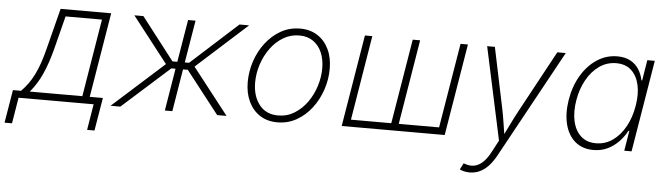

<svg xmlns="http://www.w3.org/2000/svg" viewBox="-93 -741 3945 1137"><g transform="rotate(5 1880.0 -172.5)"><path d="M-44.9 154.3 -12.2 -42H36.1Q58.1 -64.5 76.7 -90.1Q95.2 -115.7 111.1 -147.5Q127 -179.2 140.4 -218.5Q153.8 -257.8 166 -306.2L227.1 -545.9H527.8L444.3 -42H522.5L489.7 154.3H445.8L471.2 0H24.9L-0.5 154.3ZM87.9 -42H400.4L476.6 -503.9H260.3L210 -306.2Q187.5 -219.2 158.7 -155.3Q129.9 -91.3 87.9 -42Z M571.8 0 877 -274.4 665.5 -545.9H719.2L914.1 -293.9H942.9L984.9 -545.9H1029.3L987.3 -293.9H1012.7L1290.5 -545.9H1347.7L1046.9 -274.4L1261.2 0H1205.6L1008.8 -252H980.5L939 0H894.5L936 -252H911.1L629.9 0Z M1563.5 11.7Q1503.9 11.7 1460.2 -16.6Q1416.5 -44.9 1392.6 -95.2Q1368.7 -145.5 1368.7 -210.9Q1368.7 -274.4 1388.9 -335.2Q1409.2 -396 1447 -445.3Q1484.9 -494.6 1536.6 -523.9Q1588.4 -553.2 1651.4 -553.2Q1710.4 -553.2 1754.2 -525.1Q1797.9 -497.1 1821.8 -447Q1845.7 -397 1845.7 -330.6Q1845.7 -267.6 1825.2 -206.5Q1804.7 -145.5 1767.1 -96.2Q1729.5 -46.9 1677.7 -17.6Q1626 11.7 1563.5 11.7ZM1564.5 -29.3Q1618.2 -29.3 1661.6 -56.2Q1705.1 -83 1736.3 -126.7Q1767.6 -170.4 1784.4 -223.6Q1801.3 -276.9 1801.3 -329.6Q1801.3 -382.8 1783.7 -423.8Q1766.1 -464.8 1732.2 -488.5Q1698.2 -512.2 1649.9 -512.2Q1598.1 -512.2 1554.9 -486.6Q1511.7 -460.9 1479.7 -417.5Q1447.8 -374 1430.2 -320.6Q1412.6 -267.1 1412.6 -211.9Q1412.6 -132.3 1452.4 -80.8Q1492.2 -29.3 1564.5 -29.3Z M2036.1 -545.9H2080.1L1997.1 -42H2236.8L2320.3 -545.9H2364.3L2281.2 -42H2521L2604.5 -545.9H2648.4L2558.1 0H1945.8Z M2665 195.3 2684.6 157.2 2690.4 159.2Q2720.2 170.4 2746.8 165.8Q2773.4 161.1 2797.1 139.9Q2820.8 118.7 2841.8 79.6L2881.3 5.4L2762.7 -545.9H2808.6L2884.3 -183.6Q2893.1 -140.6 2899.4 -97.9Q2905.8 -55.2 2912.6 -13.7H2897.9Q2918.9 -55.2 2939.5 -97.9Q2960 -140.6 2983.4 -183.6L3179.7 -545.9H3230L2878.4 96.2Q2857.9 133.3 2834 158.2Q2810.1 183.1 2782.7 195.6Q2755.4 208 2724.1 208Q2708 208 2692.4 204.6Q2676.8 201.2 2665 195.3Z M3442.4 11.7Q3377 11.7 3334 -24.7Q3291 -61 3274.7 -125Q3258.3 -189 3271.5 -271.5Q3285.2 -354 3323 -417.5Q3360.8 -481 3416 -517.1Q3471.2 -553.2 3536.6 -553.2Q3583 -553.2 3614.7 -535.6Q3646.5 -518.1 3665 -488.5Q3683.6 -459 3690.4 -423.8H3694.8L3714.8 -545.9H3759.3L3668.9 0H3625.5L3645 -119.1H3639.6Q3621.1 -84 3592.5 -54.2Q3564 -24.4 3526.4 -6.3Q3488.8 11.7 3442.4 11.7ZM3454.1 -29.3Q3509.3 -29.3 3554 -61Q3598.6 -92.8 3628.7 -147.7Q3658.7 -202.6 3669.9 -272Q3681.6 -341.3 3669.4 -395.5Q3657.2 -449.7 3623 -481Q3588.9 -512.2 3533.7 -512.2Q3478 -512.2 3432.9 -480.5Q3387.7 -448.7 3357.7 -394.3Q3327.6 -339.8 3316.4 -272Q3305.2 -203.6 3317.1 -148.7Q3329.1 -93.8 3363.8 -61.5Q3398.4 -29.3 3454.1 -29.3Z"/></g></svg>

Font: Inter ExtraLight
Style: Italic
Weight: 250
Italic angle: -9.3988°
Designer: Rasmus Andersson
Foundry: rsms
Version: Version 4.001;git-66647c0bb